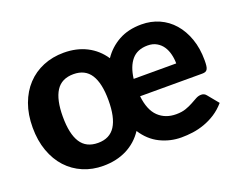

<svg xmlns="http://www.w3.org/2000/svg" viewBox="-90 -684 1057 850"><g transform="rotate(-20 438.5 -258.5)"><path d="M280 -96Q335 -96 361 -136.8Q387 -177.5 387 -258Q387 -338 361 -378.8Q335 -419.5 280 -419.5Q224 -419.5 198 -378.8Q172 -338 172 -258Q172 -177.5 198 -136.8Q224 -96 280 -96ZM724.5 -308.5Q724.5 -330.5 719.2 -351.8Q714 -373 703 -389.5Q692 -406 674.2 -416.2Q656.5 -426.5 632 -426.5Q583.5 -426.5 557.2 -395.8Q531 -365 524 -308.5ZM524.5 -226.5Q532 -159.5 564.8 -128.2Q597.5 -97 648 -97Q675 -97 694 -103.8Q713 -110.5 728 -118.8Q743 -127 755.2 -133.8Q767.5 -140.5 780.5 -140.5Q795.5 -140.5 804.5 -128.5L845.5 -78.5Q823.5 -53 797.5 -36.2Q771.5 -19.5 744 -9.8Q716.5 0 688.8 3.8Q661 7.5 635 7.5Q582.5 7.5 535.5 -15.5Q488.5 -38.5 457 -87.5Q426.5 -41.5 378.2 -17Q330 7.5 267 7.5Q216 7.5 172.5 -11Q129 -29.5 97.2 -64Q65.5 -98.5 47.8 -147.8Q30 -197 30 -258.5Q30 -320 48 -369Q66 -418 98 -452.2Q130 -486.5 174.5 -505Q219 -523.5 272 -523.5Q332.5 -523.5 379.5 -499.5Q426.5 -475.5 456.5 -430.5Q485 -473 530.2 -498.2Q575.5 -523.5 638 -523.5Q683 -523.5 721.2 -506.5Q759.5 -489.5 787.5 -457.5Q815.5 -425.5 831.5 -380.2Q847.5 -335 847.5 -278.5Q847.5 -263 846.2 -253Q845 -243 841.5 -237Q838 -231 832.2 -228.8Q826.5 -226.5 817 -226.5Z"/></g></svg>

Font: Lato 2
Style: Regular
Weight: 800
Designer: Lukasz Dziedzic with Adam Twardoch and Botio Nikoltchev
Foundry: tyPoland Lukasz Dziedzic
Version: Version 2.015; 2015-08-06; http://www.latofonts.com/